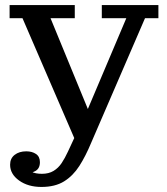

<svg xmlns="http://www.w3.org/2000/svg" viewBox="-20 -534 663 760"><path d="M146 154Q173 154 192 142.5Q211 131 224 111.5Q237 92 249 66L302 -48L311 -63L480 -462H383V-514H607V-462H554L341 31Q319 84 294 123Q269 162 233.5 184Q198 206 144 206ZM294 59 69 -462H18V-514H276V-462H180L344 -63ZM84 65Q107 65 122.5 75.5Q138 86 138 108Q138 133 120 143Q102 153 78 153L79 125Q87 138 104 146Q121 154 146 154L144 206Q91 206 55.5 180.5Q20 155 20 118Q20 93 38 79Q56 65 84 65Z"/></svg>

Font: Montagu Slab 24pt
Style: Regular
Weight: 400
Designer: Florian Karsten
Foundry: Florian Karsten
Version: Version 1.000